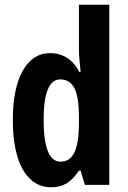

<svg xmlns="http://www.w3.org/2000/svg" viewBox="-20 -780 541 810"><path d="M196 10C249 10 280 -12 313 -60H320L338 0H441V-760H313V-569C313 -541 317 -516 320 -476H315C287 -531 242 -556 191 -556C93 -556 34 -451 34 -274C34 -96 92 10 196 10ZM235 -98C188 -98 164 -157 164 -275C164 -387 187 -445 234 -445C289 -445 313 -397 313 -288V-256C312 -147 288 -98 235 -98Z"/></svg>

Font: Noto Sans Gurmukhi ExtraCondensed
Style: Bold
Weight: 700
Width: 2
Designer: Jelle Bosma - Monotype Design Team
Foundry: Monotype Imaging Inc.
Version: Version 2.004